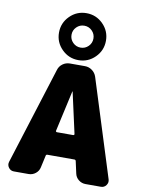

<svg xmlns="http://www.w3.org/2000/svg" viewBox="-110 -1134 896 1208"><g transform="rotate(10 338.0 -530.0)"><path d="M393 -290Q396 -290 398.5 -292.5Q401 -295 400 -298L342 -559Q342 -560 341 -560Q340 -560 340 -559L282 -298Q281 -295 283.5 -292.5Q286 -290 289 -290ZM465 -676 661 -54Q667 -34 654.5 -17Q642 0 621 0H523Q498 0 478.5 -15.5Q459 -31 454 -55L437 -132Q435 -140 427 -140H255Q246 -140 245 -132L228 -55Q223 -31 203.5 -15.5Q184 0 159 0H65Q44 0 31.5 -17Q19 -34 25 -54L221 -676Q228 -700 248.5 -715Q269 -730 295 -730H391Q416 -730 436.5 -715Q457 -700 465 -676ZM293.5 -860.5Q314 -840 343 -840Q372 -840 392.5 -860.5Q413 -881 413 -910Q413 -939 392.5 -959.5Q372 -980 343 -980Q314 -980 293.5 -959.5Q273 -939 273 -910Q273 -881 293.5 -860.5ZM237 -1016Q281 -1060 343 -1060Q405 -1060 449 -1016Q493 -972 493 -910Q493 -848 449 -804Q405 -760 343 -760Q281 -760 237 -804Q193 -848 193 -910Q193 -972 237 -1016Z"/></g></svg>

Font: Rounded Mplus 1c Black
Style: Regular
Weight: 900
Version: Version 1.059.20150529